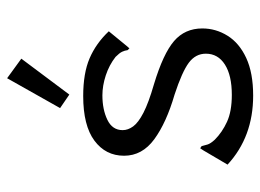

<svg xmlns="http://www.w3.org/2000/svg" viewBox="-116 -606 732 540"><g transform="rotate(-90 250.0 -336.0)"><path d="M251 10Q135 10 57 -62L97 -130L103 -139L109 -135Q111 -127 113.5 -118.5Q116 -110 127 -98Q148 -77 177.5 -63.5Q207 -50 253 -50Q308 -50 338.5 -69.5Q369 -89 369 -123Q369 -152 343.5 -171Q318 -190 254 -211Q175 -234 128.5 -268Q82 -302 82 -353Q82 -405 124.5 -436.5Q167 -468 250 -468Q314 -468 356 -450Q398 -432 432 -396L391 -346L384 -338L379 -343Q378 -351 374.5 -358.5Q371 -366 360 -377Q337 -395 308 -404.5Q279 -414 252 -414Q212 -414 183 -400Q154 -386 154 -357Q154 -342 164.5 -327.5Q175 -313 203 -298.5Q231 -284 283 -269Q369 -243 404.5 -212.5Q440 -182 440 -133Q440 -95 419.5 -62Q399 -29 357 -9.5Q315 10 251 10ZM254 -507 216 -533 300 -682 355 -642Z"/></g></svg>

Font: Inconsolata Nerd Font Mono
Style: Regular
Weight: 400
Monospace: yes
Designer: Raph Levien, Cyreal, Brenton Simpson
Foundry: Raph Levien, Cyreal, Google
Version: Version 3.000; ttfautohint (v1.8.3);Nerd Fonts 3.0.2